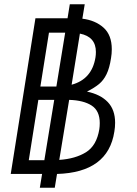

<svg xmlns="http://www.w3.org/2000/svg" viewBox="-20 -810 640 894"><path d="M374.5 -790 363.5 -723Q424 -715.5 462.2 -681.2Q500.5 -647 500.5 -580.5Q500.5 -560 497 -539.5Q490 -493 476.2 -464.8Q462.5 -436.5 441.5 -419Q420.5 -401.5 385 -383.5Q447.5 -370.5 481.8 -334.8Q516 -299 516 -238.5Q516 -218 512.5 -197.5Q483.5 -7 245.5 0L235 64H165.5L176 0H30L145 -725H294.5L305 -790ZM283.5 -658H208L168 -407H242.5ZM186.5 -64 232.5 -345H158.5L114 -64ZM442.5 -208.5Q444.5 -222 444.5 -237Q444.5 -294 406.8 -318.5Q369 -343 302 -345L256 -65.5Q331 -70.5 380.5 -101.2Q430 -132 442.5 -208.5ZM424.5 -542.5Q426.5 -554.5 426.5 -568Q426.5 -639 352 -653.5L313.5 -415.5Q408 -441 424.5 -542.5Z"/></svg>

Font: JuliaMono Light
Style: Italic
Weight: 300
Italic angle: -9°
Monospace: yes
Designer: cormullion
Foundry: corm
Version: Version 0.054; ttfautohint (v1.8.4)